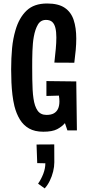

<svg xmlns="http://www.w3.org/2000/svg" viewBox="-20 -732 493 1078"><path d="M42.6 -342.8Q42.6 -374.2 43.9 -404Q45.2 -433.8 47.8 -461.4Q50.4 -489 55.3 -514.5Q60.2 -540 67 -562.8Q87 -632 128.9 -672.2Q170.8 -712.4 244.4 -712.4Q307.4 -712.4 343 -688.5Q378.6 -664.6 393.4 -620.5Q408.2 -576.4 408.2 -515.4Q408.2 -485 405.2 -451.1Q402.2 -417.2 397.2 -379.8L285.2 -380.4Q290 -422.6 293.2 -457.7Q296.4 -492.8 296.4 -521.6Q296.4 -553.4 291 -575.4Q285.6 -597.4 273.2 -608.8Q260.8 -620.2 238.2 -620.2Q208.4 -620.2 192.9 -594.1Q177.4 -568 169.8 -525.8Q166.4 -507.8 164.7 -487.7Q163 -467.6 162.1 -445.9Q161.2 -424.2 161 -400.8Q160.8 -377.4 160.8 -353.4Q160.8 -318 161.3 -286.6Q161.8 -255.2 163.2 -228.3Q164.6 -201.4 168 -179Q174.2 -135 191.1 -110.9Q208 -86.8 241.4 -86.8Q266.4 -86.8 282.1 -95.5Q297.8 -104.2 305.7 -121Q313.6 -137.8 313.6 -163.2Q313.6 -170.2 312.9 -178.2Q312.2 -186.2 310.8 -195.2L240.6 -193.2V-276.8L408.2 -274.8L411.8 0H358.4L344.6 -40.8Q327.8 -20.8 300.7 -6.6Q273.6 7.6 223 7.6Q175.4 7.6 143.4 -10.5Q111.4 -28.6 91.6 -61.1Q71.8 -93.6 61 -136.2Q53.8 -166.2 49.8 -199.6Q45.8 -233 44.2 -269.1Q42.6 -305.2 42.6 -342.8ZM231 325.8 193.8 299.2Q211.8 273.6 223.2 243.4Q234.6 213.2 234.6 184.8L189 183.8L185.2 79.4L284.6 78.8Q284.8 103.8 284.8 128.7Q284.8 153.6 285 178.6Q285 204 278.3 231.2Q271.6 258.4 259.5 283.1Q247.4 307.8 231 325.8Z"/></svg>

Font: Truculenta
Style: Regular
Weight: 400
Designer: Ivan Castro, Eva Sanz & Omnibus-Type Team
Foundry: Omnibus-Type
Version: Version 1.002